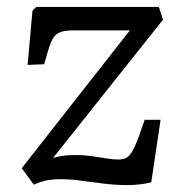

<svg xmlns="http://www.w3.org/2000/svg" viewBox="-20 -528 517 556"><path d="M85 -508H440L452 -471L134 -71Q146 -74 157 -76Q168 -78 179 -78.5Q190 -79 201 -79Q223 -79 244.5 -76Q266 -73 286.5 -69.5Q307 -66 323 -66Q339 -66 349.5 -73.5Q360 -81 371 -105.5Q382 -130 399 -181H445L418 0Q384 8 350 8Q316 8 282.5 4Q249 0 217.5 -4.5Q186 -9 157 -9Q128 -9 110 -4.5Q92 0 78 7L43 -41L356 -440H191Q165 -440 150.5 -433Q136 -426 127.5 -405Q119 -384 108 -342L60 -340L74 -497Z"/></svg>

Font: Literata 18pt
Style: Italic
Weight: 400
Italic angle: -2°
Designer: Latin by Veronika Burian and Jose Scaglione. Greek by Irene Vlachou. Cyrillic by Vera Evstafieva
Foundry: TypeTogether
Version: Version 3.103;gftools[0.9.29]